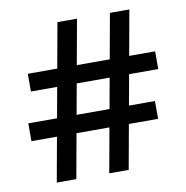

<svg xmlns="http://www.w3.org/2000/svg" viewBox="-79 -779 830 855"><g transform="rotate(-10 336.0 -351.5)"><path d="M346.7 0 473.6 -703.1H561.5L434.6 0ZM30.3 -201.2V-281.7H603V-201.2ZM109.4 0 236.3 -703.1H324.7L197.8 0ZM66.4 -419.4V-499.5H642.1V-419.4Z"/></g></svg>

Font: Schibsted Grotesk Medium
Style: Regular
Weight: 500
Designer: Bakken & Baeck AS, Henrik Kongsvoll
Foundry: Schibsted ASA
Version: Version 1.100;gftools[0.9.25]